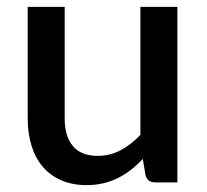

<svg xmlns="http://www.w3.org/2000/svg" viewBox="-20 -530 601 558"><path d="M495.5 -510V0H430.5Q409 0 403 -20.5L395 -68Q379 -51 361.2 -37Q343.5 -23 323.5 -13Q303.5 -3 280.8 2.5Q258 8 232 8Q190 8 158 -6Q126 -20 104.2 -45.5Q82.5 -71 71.5 -106.8Q60.5 -142.5 60.5 -185.5V-510H168V-185.5Q168 -134 191.8 -105.5Q215.5 -77 264 -77Q299.5 -77 330.2 -93.2Q361 -109.5 388 -138V-510Z"/></svg>

Font: LatoLatin Semibold
Style: Regular
Weight: 600
Designer: Lukasz Dziedzic with Adam Twardoch and Botio Nikoltchev
Foundry: tyPoland Lukasz Dziedzic
Version: Version 2.015; 2015-08-06; http://www.latofonts.com/